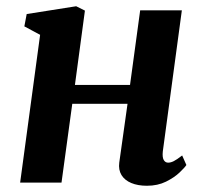

<svg xmlns="http://www.w3.org/2000/svg" viewBox="-20 -585 652 615"><path d="M501.5 -100Q499.5 -81 504.5 -72.5Q509.5 -64 518.5 -64Q527 -64 536.5 -68.8Q546 -73.5 563.5 -87L577 -56.5Q572 -48.5 555.2 -32.5Q538.5 -16.5 511.8 -3.2Q485 10 450.5 10Q421.5 10 400.5 1.2Q379.5 -7.5 369.2 -24.2Q359 -41 362 -64L388.5 -252.5H211.5L177 0H44.5L108.5 -473.5L58 -500.5L65.5 -540L224 -565L252 -551L220 -313H396.5L429 -552H562.5Z"/></svg>

Font: Merriweather 24pt
Style: Bold Italic
Weight: 700
Italic angle: -7.8°
Designer: Eben Sorkin
Foundry: Eben Sorkin
Version: Version 2.101